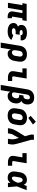

<svg xmlns="http://www.w3.org/2000/svg" viewBox="2182 -3013 1036 5440"><g transform="rotate(90 2700.0 -293.0)"><path d="M456 8Q434 8 413 5Q392 2 373 -5.5Q354 -13 338.5 -26Q323 -39 314 -57Q305 -75 303.5 -96.5Q302 -118 305 -140L350 -410H273L205 0H58L126 -410H70L90 -530H573L553 -410H497L452 -140Q451 -134 452 -128.5Q453 -123 456 -119Q459 -115 464.5 -113.5Q470 -112 476 -112H496V8Z M875 8Q844 8 813.5 5Q783 2 755 -7Q727 -16 702 -31Q677 -46 660 -69Q643 -92 636 -121.5Q629 -151 634 -182Q637 -200 645 -217.5Q653 -235 668 -247.5Q683 -260 700 -268.5Q717 -277 735 -283Q721 -293 710 -306Q699 -319 693 -334.5Q687 -350 686 -368Q685 -386 688 -404Q691 -427 703 -449Q715 -471 734 -487Q753 -503 776 -513Q799 -523 822 -528.5Q845 -534 868.5 -536Q892 -538 915 -538Q942 -538 968.5 -535Q995 -532 1019.5 -524Q1044 -516 1065 -502.5Q1086 -489 1100.5 -468.5Q1115 -448 1121 -422Q1127 -396 1122 -369Q1122 -367 1121.5 -364.5Q1121 -362 1120 -360H975Q975 -361 975 -361.5Q975 -362 975 -363Q977 -375 973 -387Q969 -399 960 -406Q951 -413 939 -415.5Q927 -418 915 -418Q907 -418 899 -417.5Q891 -417 883 -416Q875 -415 867 -413Q859 -411 851 -407.5Q843 -404 837.5 -397Q832 -390 831 -382Q829 -370 835 -359Q841 -348 851 -342Q861 -336 873.5 -334Q886 -332 899 -332H966L947 -219H880Q870 -219 860 -218Q850 -217 840 -215Q830 -213 820 -209.5Q810 -206 801 -200Q792 -194 786 -185Q780 -176 779 -166Q777 -155 781.5 -145.5Q786 -136 794 -130Q802 -124 812 -120.5Q822 -117 832.5 -115Q843 -113 853.5 -112.5Q864 -112 875 -112Q889 -112 903.5 -113.5Q918 -115 932 -119.5Q946 -124 959.5 -132Q973 -140 983 -152L1113 -98Q1093 -69 1064.5 -47.5Q1036 -26 1004.5 -13.5Q973 -1 940 3.5Q907 8 875 8Z M1187 205 1278 -345Q1282 -373 1292 -399.5Q1302 -426 1319.5 -449.5Q1337 -473 1360.5 -491Q1384 -509 1410.5 -519.5Q1437 -530 1465 -534Q1493 -538 1520 -538Q1552 -538 1583.5 -532Q1615 -526 1642 -511.5Q1669 -497 1688.5 -473.5Q1708 -450 1718 -421Q1728 -392 1728.5 -359.5Q1729 -327 1724 -295L1705 -185Q1701 -160 1693.5 -136Q1686 -112 1673 -89.5Q1660 -67 1641 -48Q1622 -29 1599.5 -16Q1577 -3 1552 2.5Q1527 8 1502 8Q1480 8 1459 2.5Q1438 -3 1422.5 -16.5Q1407 -30 1397 -48.5Q1387 -67 1382 -87L1334 205ZM1461 -112Q1479 -112 1497 -118.5Q1515 -125 1529 -138Q1543 -151 1551 -168.5Q1559 -186 1562 -204L1580 -314Q1583 -333 1582.5 -351.5Q1582 -370 1574.5 -385.5Q1567 -401 1551.5 -409.5Q1536 -418 1517 -418Q1517 -418 1517 -418Q1517 -418 1517 -418Q1500 -418 1482 -411.5Q1464 -405 1451 -391.5Q1438 -378 1431 -360.5Q1424 -343 1422 -326L1406 -232Q1404 -219 1403 -205.5Q1402 -192 1402.5 -179Q1403 -166 1406.5 -154Q1410 -142 1417 -131.5Q1424 -121 1435.5 -116.5Q1447 -112 1461 -112Z M2182 0Q2156 0 2130.5 -3Q2105 -6 2082 -15Q2059 -24 2040 -39Q2021 -54 2010 -75.5Q1999 -97 1997 -123Q1995 -149 1999 -174L2038 -410H1918V-530H2205L2143 -155Q2141 -147 2143.5 -139.5Q2146 -132 2152 -127.5Q2158 -123 2166 -121.5Q2174 -120 2182 -120H2275V0Z M2387 205 2512 -550Q2516 -577 2525.5 -603Q2535 -629 2551 -652.5Q2567 -676 2590 -694Q2613 -712 2638.5 -723.5Q2664 -735 2691.5 -739Q2719 -743 2745 -743Q2775 -743 2805 -737.5Q2835 -732 2859.5 -717.5Q2884 -703 2902 -680.5Q2920 -658 2929 -630.5Q2938 -603 2939.5 -572.5Q2941 -542 2936 -511Q2932 -491 2925.5 -471.5Q2919 -452 2907 -434.5Q2895 -417 2878 -403Q2861 -389 2842 -379Q2864 -366 2879.5 -345.5Q2895 -325 2903 -300.5Q2911 -276 2911 -248.5Q2911 -221 2907 -194Q2903 -168 2895 -143Q2887 -118 2874 -94.5Q2861 -71 2842 -51Q2823 -31 2799.5 -17Q2776 -3 2750.5 2.5Q2725 8 2699 8Q2679 8 2659.5 4Q2640 0 2624 -10Q2608 -20 2596.5 -35Q2585 -50 2579 -68L2534 205ZM2657 -112Q2676 -112 2696 -119Q2716 -126 2730.5 -141.5Q2745 -157 2752.5 -176.5Q2760 -196 2763 -216Q2767 -234 2766 -253Q2765 -272 2756.5 -288Q2748 -304 2732 -312Q2716 -320 2697 -320H2666L2686 -440H2717Q2732 -440 2746 -448Q2760 -456 2769.5 -468.5Q2779 -481 2783.5 -496Q2788 -511 2791 -526Q2793 -536 2793.5 -547.5Q2794 -559 2793 -569.5Q2792 -580 2789 -590Q2786 -600 2779.5 -608Q2773 -616 2763 -619.5Q2753 -623 2742 -623Q2725 -623 2709 -615.5Q2693 -608 2681.5 -594Q2670 -580 2664 -563.5Q2658 -547 2656 -531L2598 -183Q2596 -169 2597.5 -155Q2599 -141 2607.5 -131Q2616 -121 2629.5 -116.5Q2643 -112 2657 -112Z M3256 8Q3224 8 3192.5 2.5Q3161 -3 3134 -18Q3107 -33 3087 -56Q3067 -79 3057 -108.5Q3047 -138 3046.5 -170.5Q3046 -203 3052 -235L3070 -345Q3074 -373 3084.5 -400Q3095 -427 3113.5 -450.5Q3132 -474 3156.5 -491.5Q3181 -509 3208.5 -519.5Q3236 -530 3263.5 -535.5Q3291 -541 3320 -541Q3352 -541 3383 -533.5Q3414 -526 3441 -512Q3468 -498 3488 -474.5Q3508 -451 3518 -421.5Q3528 -392 3528.5 -359.5Q3529 -327 3524 -295L3505 -185Q3501 -157 3490.5 -130Q3480 -103 3462 -79.5Q3444 -56 3419.5 -38.5Q3395 -21 3367.5 -10.5Q3340 0 3312 4Q3284 8 3256 8ZM3259 -112Q3277 -112 3295.5 -118Q3314 -124 3328.5 -137.5Q3343 -151 3351 -168.5Q3359 -186 3362 -204L3380 -314Q3383 -333 3382.5 -352Q3382 -371 3374 -386.5Q3366 -402 3349.5 -410Q3333 -418 3314 -418Q3296 -418 3278 -411.5Q3260 -405 3246 -392Q3232 -379 3224.5 -361.5Q3217 -344 3214 -326L3195 -216Q3192 -197 3192.5 -178.5Q3193 -160 3200.5 -144Q3208 -128 3224 -120Q3240 -112 3259 -112ZM3323 -578 3261 -642 3428 -791 3508 -709Z M3612 0 3624 -74Q3631 -115 3648 -155.5Q3665 -196 3688 -234L3840 -483L3802 -617Q3800 -626 3797 -634.5Q3794 -643 3793 -652Q3792 -661 3792 -670.5Q3792 -680 3792.5 -689.5Q3793 -699 3794.5 -708.5Q3796 -718 3797 -728L3798 -735H3945L3944 -728Q3941 -708 3939.5 -687.5Q3938 -667 3943 -649L4059 -234Q4069 -196 4073 -155.5Q4077 -115 4070 -74L4058 0H3911L3923 -74Q3928 -106 3927.5 -139Q3927 -172 3919 -202L3888 -310L3814 -174Q3807 -162 3799.5 -150Q3792 -138 3786.5 -125.5Q3781 -113 3777 -100Q3773 -87 3771 -74L3759 0Z M4582 0Q4556 0 4530.5 -3Q4505 -6 4482 -15Q4459 -24 4440 -39Q4421 -54 4410 -75.5Q4399 -97 4397 -123Q4395 -149 4399 -174L4438 -410H4318V-530H4605L4543 -155Q4541 -147 4543.5 -139.5Q4546 -132 4552 -127.5Q4558 -123 4566 -121.5Q4574 -120 4582 -120H4675V0Z M5022 8Q4991 8 4961.5 1.5Q4932 -5 4908 -21Q4884 -37 4868 -61.5Q4852 -86 4844.5 -114.5Q4837 -143 4838 -173.5Q4839 -204 4844 -235L4862 -345Q4866 -371 4874.5 -396.5Q4883 -422 4898 -445Q4913 -468 4934 -486.5Q4955 -505 4979.5 -517Q5004 -529 5030 -533.5Q5056 -538 5082 -538Q5105 -538 5127 -532Q5149 -526 5166 -513Q5183 -500 5196 -482.5Q5209 -465 5218 -446Q5225 -467 5232 -488Q5239 -509 5246 -530H5368Q5341 -461 5315 -392Q5289 -323 5261 -255Q5267 -191 5272 -127.5Q5277 -64 5283 0H5161Q5161 -18 5161 -35.5Q5161 -53 5161 -70Q5147 -54 5132 -39Q5117 -24 5099 -13.5Q5081 -3 5061.5 2.5Q5042 8 5022 8ZM5022 -112Q5040 -112 5057 -121Q5074 -130 5087 -144Q5100 -158 5109.5 -174Q5119 -190 5127.5 -206.5Q5136 -223 5143.5 -240Q5151 -257 5158 -274Q5156 -289 5154.5 -304Q5153 -319 5150 -334Q5147 -349 5142.5 -363Q5138 -377 5130.5 -389.5Q5123 -402 5110 -410Q5097 -418 5082 -418Q5066 -418 5051.5 -409Q5037 -400 5027.5 -386Q5018 -372 5013 -356.5Q5008 -341 5006 -326L4987 -216Q4986 -205 4984.5 -194.5Q4983 -184 4983.5 -173Q4984 -162 4985 -152Q4986 -142 4990.5 -133Q4995 -124 5003 -118Q5011 -112 5022 -112Z"/></g></svg>

Font: Iosevka Curly Heavy Extended
Style: Italic
Weight: 900
Width: 7
Italic angle: -9°
Monospace: yes
Designer: Belleve Invis
Foundry: Belleve Invis
Version: Version 11.1.0; ttfautohint (v1.8.3)